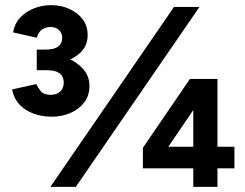

<svg xmlns="http://www.w3.org/2000/svg" viewBox="-20 -727 953 747"><path d="M183 -273Q122 -273 79.5 -300.5Q37 -328 27 -379L121 -400Q127 -387 138.5 -372.5Q150 -358 177 -358Q200 -358 214 -371Q228 -384 228 -406Q228 -418 222.5 -429.5Q217 -441 201.5 -447.5Q186 -454 156 -454H123V-518H152Q198 -518 238 -502.5Q278 -487 303 -459Q328 -431 328 -393Q328 -354 307 -327.5Q286 -301 253 -287Q220 -273 183 -273ZM123 -475V-534H156Q192 -534 207 -546.5Q222 -559 222 -580Q222 -598 209.5 -610Q197 -622 176 -622Q160 -622 145 -613Q130 -604 123 -580L31 -601Q37 -636 59.5 -659.5Q82 -683 113.5 -695Q145 -707 179 -707Q218 -707 250.5 -692Q283 -677 302 -651.5Q321 -626 321 -591Q321 -551 296 -525.5Q271 -500 232 -487.5Q193 -475 152 -475ZM176 0 657 -700H756L275 0ZM607 -115 536 -152 719 -420 777 -365ZM536 -72V-152L590 -156H892V-72ZM732 0V-368L720 -420H826V0Z"/></svg>

Font: Figtree Light
Style: Bold
Weight: 700
Version: Version 2.002